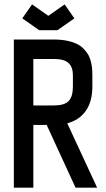

<svg xmlns="http://www.w3.org/2000/svg" viewBox="-20 -866 490 886"><path d="M203.1 -793 278.3 -845.7 323.2 -781.2 245.1 -726.6H161.1L83 -781.2L127.9 -845.7ZM229.5 -683.6Q264.2 -683.6 291.7 -677.5Q319.3 -671.4 337.6 -661.9Q356 -652.3 369.1 -637.7Q382.3 -623 389.4 -609.4Q396.5 -595.7 400.4 -577.9Q404.3 -560.1 405.3 -547.4Q406.2 -534.7 406.2 -519V-466.8Q406.2 -397 375.7 -354.2Q345.2 -311.5 290.5 -296.9L428.2 0H328.6L195.3 -289.6H133.8V0H43.9V-683.6ZM316.4 -519Q316.4 -556.2 296.4 -575Q276.4 -593.8 229.5 -593.8H133.8V-379.4H229.5Q276.4 -379.4 296.4 -399.4Q316.4 -419.4 316.4 -466.8Z"/></svg>

Font: Anka/Coder Narrow
Style: Bold
Weight: 700
Width: 3
Monospace: yes
Version: Version 001.100